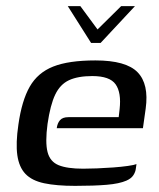

<svg xmlns="http://www.w3.org/2000/svg" viewBox="-20 -600 520 626"><path d="M201 -580H242L298 -504L375 -580H420L308 -460H277ZM225 6Q164 6 124 -2.5Q84 -11 63 -33Q42 -55 36.5 -94Q31 -133 40 -194Q51 -272 77 -317.5Q103 -363 153.5 -383Q204 -403 291 -403Q391 -403 428.5 -364.5Q466 -326 455 -246L446 -182H165Q167 -198 175.5 -208Q184 -218 203 -218H367L370 -244Q376 -298 357 -325Q338 -352 281 -352Q234 -352 205 -338.5Q176 -325 160 -291.5Q144 -258 135 -196Q127 -136 135 -104.5Q143 -73 171 -61.5Q199 -50 251 -50Q270 -50 296 -51Q322 -52 349 -54Q376 -56 397 -59Q418 -62 425 -65L423 -51Q422 -40 415 -29Q408 -18 392 -11Q369 -1 328 2.5Q287 6 225 6Z"/></svg>

Font: Genos Thin Medium
Style: Italic
Weight: 500
Italic angle: -8°
Version: Version 1.010